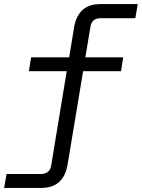

<svg xmlns="http://www.w3.org/2000/svg" viewBox="-63 -718 693 938"><path d="M-31 132H138Q158 132 171 121.5Q184 111 187 91L263 -370H78L89 -438H275L299 -585Q308 -639 339.5 -668.5Q371 -698 427 -698H610L598 -629H428Q386 -629 379 -588L354 -438H539L528 -370H343L267 87Q258 141 226.5 170.5Q195 200 139 200H-43Z"/></svg>

Font: iA Writer Mono V
Style: Regular
Weight: 400
Designer: Mike Abbink, Paul van der Laan, Pieter van Rosmalen
Foundry: Bold Monday
Version: Version 2.000